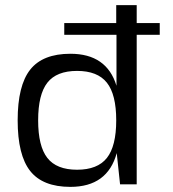

<svg xmlns="http://www.w3.org/2000/svg" viewBox="-20 -720 675 750"><path d="M231 -630H434V-700H514V-630H604V-584H514V0H449L436 -122Q400 10 255 10Q147 10 98 -52Q49 -114 49 -250Q49 -386 98 -448Q147 -510 255 -510Q397 -510 435 -385V-584H231ZM165 -397Q129 -351 129 -250Q129 -149 165 -103Q201 -57 281 -57Q361 -57 397.5 -103Q434 -149 434 -250Q434 -351 397.5 -397Q361 -443 281 -443Q201 -443 165 -397Z"/></svg>

Font: Fivo Sans Modern
Style: Regular
Weight: 400
Designer: Alexander Slobzheninov
Foundry: Alexander Slobzheninov
Version: 1.0